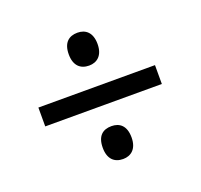

<svg xmlns="http://www.w3.org/2000/svg" viewBox="-90 -687 700 670"><g transform="rotate(-20 260.0 -352.5)"><path d="M260 -465C289 -465 313 -483 313 -526C313 -569 290 -587 260 -587C228 -587 206 -569 206 -526C206 -484 228 -465 260 -465ZM43 -318H476V-388H43ZM260 -118C289 -118 313 -136 313 -179C313 -223 290 -240 260 -240C228 -240 206 -223 206 -179C206 -137 228 -118 260 -118Z"/></g></svg>

Font: Noto Sans Lao SemiCondensed
Style: Regular
Weight: 400
Width: 4
Designer: Monotype Design Team
Foundry: Monotype Imaging Inc.
Version: Version 2.004